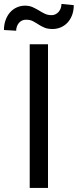

<svg xmlns="http://www.w3.org/2000/svg" viewBox="-52 -930 386 950"><path d="M313 -904.5Q313 -877.5 304.8 -855.5Q296.5 -833.5 282.2 -818.2Q268 -803 249 -794.8Q230 -786.5 208 -786.5Q183 -786.5 166.8 -793.8Q150.5 -801 137.5 -809.5Q124.5 -818 110.8 -825.2Q97 -832.5 76.5 -832.5Q66 -832.5 57.2 -828.5Q48.5 -824.5 42 -817Q35.5 -809.5 31.8 -799.5Q28 -789.5 28 -778L-32.5 -781.5Q-32.5 -808 -24.5 -830.2Q-16.5 -852.5 -2.5 -868.5Q11.5 -884.5 30.8 -893.2Q50 -902 72 -902Q93 -902 109 -894.8Q125 -887.5 139.5 -879Q153.5 -870 168.8 -862.5Q184 -855 203.5 -855Q213.5 -855 222.2 -859.2Q231 -863.5 237.8 -871Q244.5 -878.5 248.2 -888.5Q252 -898.5 252 -910.5ZM185.5 0H95V-711H185.5Z"/></svg>

Font: Roberto Sans
Style: Regular
Weight: 400
Designer: Google (font) & Cristiano Sobral (main changes)
Version: Version 1.500; ttfautohint (v1.8.4.7-5d5b-dirty)